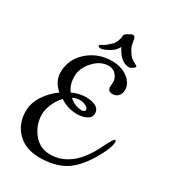

<svg xmlns="http://www.w3.org/2000/svg" viewBox="-190 -869 879 984"><g transform="rotate(30 249.5 -377.5)"><path d="M334 -482 336 -509Q336 -531 319.5 -550.5Q303 -570 275 -570Q227 -570 188 -527Q149 -484 149 -435.5Q149 -387 174 -354Q217 -373 254 -373Q291 -373 313.5 -360.5Q336 -348 336 -323Q336 -298 311.5 -286Q287 -274 257 -274Q201 -274 155 -305Q131 -280 116.5 -246Q102 -212 102 -183Q102 -124 140 -75Q178 -26 241 -26Q373 -26 456 -200Q484 -257 491.5 -257Q499 -257 499 -249Q499 -209 449.5 -128.5Q400 -48 342.5 -16.5Q285 15 201.5 15Q118 15 70 -34Q22 -83 22 -156Q22 -204 50.5 -248.5Q79 -293 124 -325Q77 -364 77 -419Q77 -495 136 -547.5Q195 -600 279 -600Q334 -600 371.5 -571.5Q409 -543 409 -504Q409 -482 396 -468Q383 -454 363 -454Q334 -454 334 -482ZM193 -334Q227 -303 268 -303Q277 -303 282 -307.5Q287 -312 287 -315Q287 -327 271 -335.5Q255 -344 234 -344Q213 -344 193 -334ZM369 -615Q317 -615 282 -686Q270 -660 239 -643Q208 -626 193.5 -626Q179 -626 178 -635Q178 -639 186.5 -643Q195 -647 203.5 -652.5Q212 -658 223 -668.5Q234 -679 240 -684.5Q246 -690 250 -700.5Q254 -711 255 -714Q260 -726 260 -741Q261 -749 278.5 -759.5Q296 -770 304 -770Q316 -770 319 -750.5Q322 -731 325.5 -718Q329 -705 342 -685Q358 -659 383 -648Q399 -641 399 -636Q399 -631 387 -623Q375 -615 369 -615Z"/></g></svg>

Font: Cookie
Style: Regular
Weight: 400
Designer: Ania Kruk
Foundry: Ania Kruk
Version: Version 1.004